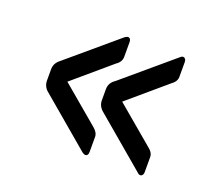

<svg xmlns="http://www.w3.org/2000/svg" viewBox="-72 -521 588 530"><g transform="rotate(20 222.5 -256.0)"><path d="M393 -139V-95Q393 -86 387.5 -83Q382 -80 375 -87L231 -209Q214 -222 214 -240V-273Q214 -292 231 -303L375 -425Q382 -432 387.5 -429Q393 -426 393 -417V-374Q393 -360 377 -349L268 -256L377 -164Q393 -152 393 -139ZM231 -139V-95Q231 -86 226 -83.5Q221 -81 213 -87L69 -209Q53 -221 53 -240V-273Q53 -291 69 -303L213 -425Q221 -431 226 -428.5Q231 -426 231 -417V-374Q231 -359 216 -349L107 -256L216 -164Q231 -152 231 -139Z"/></g></svg>

Font: Rajdhani Semibold
Style: Regular
Weight: 600
Designer: Satya Rajpurohit, Jyotish Sonowal
Foundry: Indian Type Foundry
Version: Version 1.200;PS 1.0;hotconv 1.0.78;makeotf.lib2.5.61930; tt